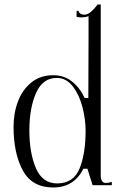

<svg xmlns="http://www.w3.org/2000/svg" viewBox="-20 -820 545 850"><path d="M40 -258Q40 -320 60 -372Q80 -424 119.5 -455.5Q159 -487 216 -487Q264 -487 299 -459Q334 -431 355 -386H371L372 -647V-748Q357 -743 340 -743Q333 -743 319 -745V-772H328Q328 -765 335.5 -760Q343 -755 353 -755Q368 -755 383.5 -768.5Q399 -782 412 -800H426V-39Q428 -10 449 -10Q461 -10 475 -15V0H390L367 -73H349Q308 10 215 10Q122 10 81 -65.5Q40 -141 40 -258ZM359 -242Q359 -290 345.5 -344Q332 -398 303 -436.5Q274 -475 231 -475Q169 -475 139.5 -408Q110 -341 110 -243Q110 -143 139 -75.5Q168 -8 233 -8Q305 -8 332 -73.5Q359 -139 359 -242Z"/></svg>

Font: Viaoda Libre
Style: Regular
Weight: 400
Designer: Gydient
Version: Version 2.000